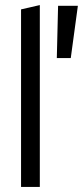

<svg xmlns="http://www.w3.org/2000/svg" viewBox="-20 -737 327 757"><path d="M137 -717V0H63V-700ZM209 -714H287L259 -508H204Z"/></svg>

Font: Red Hat Display
Style: Regular
Weight: 400
Designer: Pentagram / MCKL
Foundry: Pentagram / MCKL
Version: Version 1.003; Red Hat Display